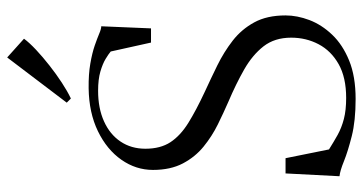

<svg xmlns="http://www.w3.org/2000/svg" viewBox="-263 -761 1034 548"><g transform="rotate(-90 254.0 -487.0)"><path d="M245.5 11Q183 11 139.5 0Q96 -11 68.2 -22.2Q40.5 -33.5 25 -35L33 -189H76.5L101.5 -65Q123 -51.5 143.2 -40.2Q163.5 -29 188.5 -22.5Q213.5 -16 248.5 -16Q307 -16 345 -37.5Q383 -59 401.8 -94.8Q420.5 -130.5 420.5 -173Q420.5 -220 395.8 -251.8Q371 -283.5 329.8 -307Q288.5 -330.5 238 -352Q207 -365.5 173 -382.2Q139 -399 109.5 -423Q80 -447 61.5 -482.2Q43 -517.5 43 -567.5Q43 -616 72 -657.5Q101 -699 153.5 -724.5Q206 -750 276 -751Q316.5 -751.5 346.5 -746.2Q376.5 -741 397.5 -733.8Q418.5 -726.5 432 -720.8Q445.5 -715 453 -715L447 -573H406.5L381 -688Q374 -694 360 -702.5Q346 -711 323.8 -717.5Q301.5 -724 269 -724Q219 -724 181.8 -707.2Q144.5 -690.5 124 -660Q103.5 -629.5 103.5 -589Q103.5 -546 122.2 -517.5Q141 -489 177.2 -466.5Q213.5 -444 266 -419.5Q303 -402.5 341.2 -383.8Q379.5 -365 412 -339.8Q444.5 -314.5 464.2 -278.2Q484 -242 484 -189Q484 -156 470.8 -121Q457.5 -86 429 -56Q400.5 -26 355.2 -7.5Q310 11 245.5 11ZM246.5 -802 235 -813.5 364 -983.5 417.5 -935.5Q406.5 -920.5 386 -901.2Q365.5 -882 341 -862.8Q316.5 -843.5 292 -827.5Q267.5 -811.5 247.5 -802Z"/></g></svg>

Font: Merriweather 144pt Light
Style: Regular
Weight: 300
Version: Version 2.100